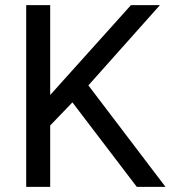

<svg xmlns="http://www.w3.org/2000/svg" viewBox="-20 -731 667 751"><path d="M263.2 -330.6 176.3 -240.2V0H82.5V-710.9H176.3V-359.4L492.2 -710.9H605.5L325.7 -397L627.4 0H515.1Z"/></svg>

Font: TypoPRO Roboto
Style: Regular
Weight: 400
Designer: Google
Version: Version 2.136; 2016